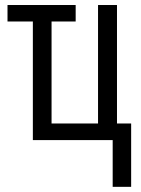

<svg xmlns="http://www.w3.org/2000/svg" viewBox="-20 -556 561 762"><path d="M427.2 185.5V0H110.4V-470.7H9.8V-536.1H280.3V-470.7H184.6V-65.9H369.1V-536.1H444.3V-65.9H500.5V185.5Z"/></svg>

Font: Open Sans Condensed
Style: Regular
Weight: 400
Width: 3
Designer: Monotype Design Team
Foundry: Monotype Imaging Inc.
Version: Version 3.000